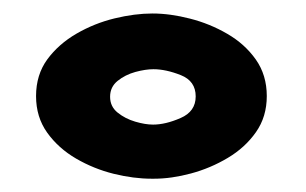

<svg xmlns="http://www.w3.org/2000/svg" viewBox="-20 -732 456 286"><path d="M33.7 -588.9Q33.7 -620.6 50.5 -643.6Q67.4 -666.5 94 -681.9Q120.6 -697.3 150.6 -704.6Q180.7 -711.9 207 -711.9Q233.4 -711.9 262.9 -704.3Q292.5 -696.8 318.6 -681.6Q344.7 -666.5 361.1 -643.3Q377.4 -620.1 377.4 -588.9Q377.4 -558.1 361.3 -535.2Q345.2 -512.2 319.3 -496.8Q293.5 -481.4 264.4 -473.6Q235.4 -465.8 209.5 -465.8H205.6Q179.2 -465.8 149.4 -473.1Q119.6 -480.5 93.3 -495.8Q66.9 -511.2 50.3 -534.4Q33.7 -557.6 33.7 -588.9ZM208 -546.4Q226.6 -546.4 249 -556.2Q271.5 -565.9 271.5 -588.4Q271.5 -611.3 249.3 -620.1Q227.1 -628.9 208.5 -628.9Q196.8 -628.9 181.6 -624.8Q166.5 -620.6 155.3 -611.6Q144 -602.5 144 -587.9Q144 -573.2 155.3 -564.2Q166.5 -555.2 181.4 -550.8Q196.3 -546.4 208 -546.4Z"/></svg>

Font: Belanosima SemiBold
Style: Regular
Weight: 600
Designer: The DocRepair Project, Santiago Orozco
Foundry: Google
Version: Version 2.000